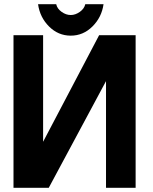

<svg xmlns="http://www.w3.org/2000/svg" viewBox="-20 -889 723 909"><path d="M43.9 0V-722.2H184.1V-217.8L449.2 -722.2H622.1V0H481.9V-504.9L210.9 0ZM314.9 -817.9Q336.9 -817.9 357.9 -832.8Q378.9 -847.7 383.8 -869.1H470.2Q461.4 -807.1 417.7 -763.7Q374 -720.2 314.9 -720.2Q255.9 -720.2 212.4 -763.4Q168.9 -806.6 160.2 -869.1H246.1Q250.5 -848.1 271.5 -833Q292.5 -817.9 314.9 -817.9Z"/></svg>

Font: Perun
Style: Bold
Weight: 700
Foundry: Copyright (c) Stefan Peev, Context Ltd, 2016
Version: Version 1.0000